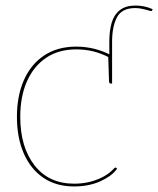

<svg xmlns="http://www.w3.org/2000/svg" viewBox="-20 -666 570 692"><path d="M384 -447 374 -452V-516Q374 -555 382.5 -584Q391 -613 412 -629.5Q433 -646 468 -646Q484 -646 499 -643Q514 -640 530 -633L529 -630Q528 -627 526.5 -626.5Q525 -626 524 -626Q522 -626 514.5 -628.5Q507 -631 497 -633Q490 -635 483 -636Q476 -637 468 -637Q419 -637 401.5 -603.5Q384 -570 384 -516ZM247 6Q182 6 136 -25.5Q90 -57 65.5 -113.5Q41 -170 41 -245Q41 -320 66 -377Q91 -434 139 -466Q187 -498 255 -498Q288 -498 320.5 -490Q353 -482 384 -465V-458H375Q347 -473 317.5 -480.5Q288 -488 255 -488Q191 -488 146 -457.5Q101 -427 77 -372.5Q53 -318 53 -245Q53 -136 104.5 -70Q156 -4 247 -4Q277 -4 303.5 -10.5Q330 -17 353 -29.5Q376 -42 392 -60Q394 -62 396.5 -62Q399 -62 400 -60L402 -58Q384 -32 342.5 -13Q301 6 247 6ZM370 -465 384 -459V-365H378Q376 -365 374.5 -367.5Q373 -370 373 -372Z"/></svg>

Font: Aleo Thin
Style: Regular
Weight: 250
Designer: Alessio Laiso
Foundry: Alessio Laiso
Version: Version 2.001;gftools[0.9.29]